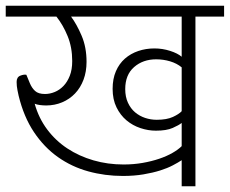

<svg xmlns="http://www.w3.org/2000/svg" viewBox="-30 -650 802 670"><path d="M604 -221Q594 -213 572.5 -203.5Q551 -194 514 -194Q487 -194 460 -203Q433 -212 411.5 -230Q390 -248 376.5 -275.5Q363 -303 363 -340Q363 -375 374.5 -401.5Q386 -428 406 -445.5Q426 -463 452.5 -472Q479 -481 509 -481Q537 -481 563.5 -472.5Q590 -464 604 -452V-592H218Q238 -565 255 -525Q272 -485 272 -434Q272 -400 261.5 -372Q251 -344 232 -324Q213 -304 187 -293Q161 -282 131 -282Q120 -282 109 -283.5Q98 -285 91 -288Q105 -238 134.5 -198.5Q164 -159 205 -132Q246 -105 296 -90.5Q346 -76 401 -76Q436 -76 467.5 -81.5Q499 -87 525.5 -96Q552 -105 572 -116.5Q592 -128 604 -140ZM604 -262V-415Q587 -429 563.5 -436Q540 -443 515 -443Q469 -443 438 -416Q407 -389 407 -339Q407 -312 416.5 -291.5Q426 -271 441.5 -258Q457 -245 476.5 -238.5Q496 -232 517 -232Q552 -232 573.5 -242Q595 -252 604 -262ZM604 -91Q592 -83 573 -73Q554 -63 528.5 -55Q503 -47 470.5 -41.5Q438 -36 399 -36Q336 -36 278 -52Q220 -68 172 -102Q124 -136 88.5 -189Q53 -242 35 -316Q34 -320 31 -335Q28 -350 28 -364Q28 -381 41 -386Q54 -391 62 -389L74 -360Q81 -343 92.5 -332.5Q104 -322 127 -322Q144 -322 161 -329Q178 -336 191.5 -350Q205 -364 213.5 -385.5Q222 -407 222 -437Q222 -485 206 -524Q190 -563 167 -592H-10V-630H752V-592H652V0H604Z"/></svg>

Font: Mukta ExtraLight
Style: Regular
Weight: 275
Designer: Girish Dalvi and Yashodeep Gholap
Foundry: Ek Type
Version: Version 2.538;PS 1.002;hotconv 16.6.51;makeotf.lib2.5.65220;